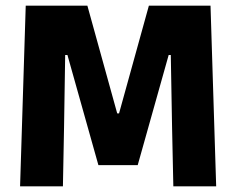

<svg xmlns="http://www.w3.org/2000/svg" viewBox="-20 -659 836 679"><path d="M202.5 0H51L71 -639H289L394.5 -258H401L506.5 -639H724.5L744.5 0H593L588.5 -209.5L584 -464.5H576.5L467 -75H328L218.5 -464.5H210.5L206.5 -209Z"/></svg>

Font: Anek Malayalam Medium
Style: Bold
Weight: 700
Version: Version 1.003